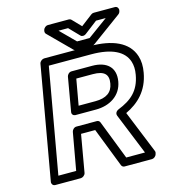

<svg xmlns="http://www.w3.org/2000/svg" viewBox="-134 -1034 1038 1167"><g transform="rotate(-15 384.5 -450.5)"><path d="M714 -496C697 -398 642 -353 559 -320C549 -316 533 -303 541 -284L646 -25H528L432 -272C429 -280 421 -285 413 -285H284C269 -285 257 -271 255 -260L213 -25H101L218 -686H484C613 -686 689 -648 711 -578C718 -555 720 -528 714 -496ZM764 -496C771 -534 770 -569 760 -600C730 -695 629 -736 493 -736H202C191 -736 175 -726 172 -711L47 0C45 11 53 25 68 25H229C240 25 256 15 259 0L300 -235H389L485 12C488 19 495 25 504 25H677C688 25 703 15 706 0L708 -7C709 -11 708 -16 706 -20L598 -286C679 -324 745 -387 764 -496ZM601 -484C616 -571 562 -617 472 -617H342C327 -617 315 -603 313 -592L276 -379C273 -364 285 -354 296 -354H426C511 -354 586 -397 601 -484ZM551 -484C542 -431 505 -404 435 -404H330L359 -567H463C536 -567 561 -539 551 -484ZM484 -813 566 -876H627L501 -784H422L330 -876H390L451 -813C459 -804 475 -806 484 -813ZM476 -865 423 -920C419 -924 414 -926 408 -926H276C265 -926 250 -916 247 -901L246 -897C245 -890 246 -883 251 -878L389 -740C393 -736 398 -734 404 -734H502C508 -734 514 -736 519 -740L706 -877C712 -881 717 -889 718 -896L719 -901C721 -912 713 -926 698 -926H565C559 -926 553 -924 548 -920Z"/></g></svg>

Font: Asimov
Style: WidOuIt
Weight: 500
Designer: Google
Version: Version 2.000980; 2014